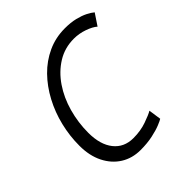

<svg xmlns="http://www.w3.org/2000/svg" viewBox="-196 -844 995 995"><g transform="rotate(-45 301.5 -347.0)"><path d="M267 15Q206 15 159 -14.5Q112 -44 85 -98Q58 -152 58 -225Q58 -297 75 -367Q92 -437 125 -499Q158 -561 204 -608Q250 -655 308.5 -682Q367 -709 435 -709Q478 -709 510.5 -701Q543 -693 566 -681.5Q589 -670 603 -658L561 -595Q542 -612 505 -625Q468 -638 430 -638Q363 -638 309 -604.5Q255 -571 216.5 -514.5Q178 -458 158 -386.5Q138 -315 138 -240Q138 -153 177 -104Q216 -55 284 -55Q337 -55 381 -70.5Q425 -86 443 -97L453 -28Q446 -23 420.5 -12.5Q395 -2 355.5 6.5Q316 15 267 15Z"/></g></svg>

Font: Ubuntu Sans Mono
Style: Italic
Weight: 400
Italic angle: -13.5°
Monospace: yes
Designer: Dalton Maag Ltd
Foundry: Dalton Maag Ltd
Version: Version 1.006